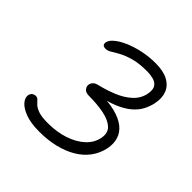

<svg xmlns="http://www.w3.org/2000/svg" viewBox="-182 -882 1063 1063"><g transform="rotate(45 350.0 -350.0)"><path d="M267 12Q200 12 157.5 -4Q115 -20 96 -42.5Q77 -65 80 -86Q83 -101 92.5 -108Q102 -115 114 -115Q126 -115 134 -106Q142 -97 154.5 -85Q167 -73 192.5 -64Q218 -55 267 -55Q337 -55 394 -74Q451 -93 488 -127Q525 -161 534 -207Q543 -252 516.5 -277Q490 -302 438.5 -312.5Q387 -323 320 -323Q295 -323 284 -337Q273 -351 276 -367Q278 -378 287 -387.5Q296 -397 313 -401Q367 -414 416 -434Q465 -454 499.5 -485.5Q534 -517 543 -562Q550 -599 537.5 -617Q525 -635 501.5 -641Q478 -647 453 -647Q391 -647 349.5 -635.5Q308 -624 281 -609.5Q254 -595 236 -583.5Q218 -572 203 -572Q191 -572 185 -575.5Q179 -579 177.5 -585.5Q176 -592 178 -600Q181 -617 203.5 -636.5Q226 -656 264 -673Q302 -690 351 -701Q400 -712 455 -712Q516 -712 553 -692Q590 -672 604 -636Q618 -600 608 -552Q602 -523 587 -493.5Q572 -464 542 -438Q512 -412 463 -391.5Q414 -371 342 -359L346 -376Q421 -377 473 -363.5Q525 -350 555.5 -325.5Q586 -301 596.5 -266.5Q607 -232 599 -191Q589 -143 561 -105Q533 -67 489 -41Q445 -15 389 -1.5Q333 12 267 12Z"/></g></svg>

Font: Shantell Sans Light
Style: Italic
Weight: 300
Italic angle: -11°
Designer: Stephen Nixon, Anya Danilova, Shantell Martin
Foundry: Arrow Type
Version: Version 1.008;[ac192a2d6]